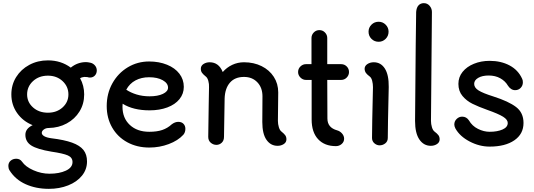

<svg xmlns="http://www.w3.org/2000/svg" viewBox="-20 -910 3385 1218"><path d="M594 -463Q594 -444 582 -431Q570 -418 550 -418Q543 -418 534 -421Q530 -422 515 -422Q497 -420 488 -414Q514 -367 514 -311Q514 -251 484.5 -203Q455 -155 403.5 -127Q352 -99 288 -98Q271 -98 258 -88.5Q245 -79 245 -67Q245 -55 260.5 -46Q276 -37 305 -33Q388 -23 437.5 -5Q487 13 509.5 41.5Q532 70 532 114Q532 165 500 204.5Q468 244 412.5 266Q357 288 290 288Q208 288 142.5 258.5Q77 229 40 170Q33 158 33 143Q33 122 47.5 109.5Q62 97 83 97Q107 97 120 116Q142 148 192 170Q242 192 294 192Q356 192 398 172.5Q440 153 440 118Q440 89 410.5 76Q381 63 306 52Q216 37 178.5 13Q141 -11 141 -55Q141 -94 187 -116Q125 -141 88.5 -193Q52 -245 52 -311Q52 -372 82.5 -421Q113 -470 166 -498.5Q219 -527 284 -527Q367 -527 429 -481Q472 -516 526 -516Q536 -516 554 -512Q571 -508 582.5 -494.5Q594 -481 594 -463ZM414 -311Q414 -361 377 -395.5Q340 -430 284 -430Q227 -430 189.5 -395.5Q152 -361 152 -311Q152 -262 189.5 -228.5Q227 -195 284 -195Q340 -195 377 -228.5Q414 -262 414 -311Z M1156 -93Q1156 -70 1143 -55Q1109 -18 1050.5 4Q992 26 927 26Q849 26 787.5 -7.5Q726 -41 691.5 -101Q657 -161 657 -237Q657 -317 693 -381.5Q729 -446 790.5 -483Q852 -520 926 -520Q989 -520 1039.5 -499.5Q1090 -479 1118 -442.5Q1146 -406 1146 -359Q1146 -315 1118.5 -281Q1091 -247 1041.5 -228.5Q992 -210 929 -210Q825 -210 758 -252Q757 -246 757 -233Q757 -161 803.5 -117.5Q850 -74 927 -74Q976 -74 1009.5 -85.5Q1043 -97 1069 -121Q1090 -137 1111 -137Q1132 -137 1144 -124.5Q1156 -112 1156 -93ZM781 -341Q809 -322 847 -310.5Q885 -299 929 -299Q981 -299 1013.5 -314.5Q1046 -330 1046 -354Q1046 -382 1012.5 -401Q979 -420 926 -420Q877 -420 839.5 -400Q802 -380 781 -341Z M1797 -26Q1797 -7 1780 4Q1763 15 1741 15Q1697 15 1670.5 -23Q1644 -61 1644 -136L1645 -299Q1645 -354 1612.5 -388Q1580 -422 1528 -422Q1470 -422 1438.5 -385.5Q1407 -349 1405 -285L1401 -42Q1401 -18 1386.5 -4.5Q1372 9 1353 9Q1333 9 1317 -4.5Q1301 -18 1301 -42L1304 -248L1306 -357Q1307 -377 1301.5 -397Q1296 -417 1285 -425Q1270 -437 1262 -447.5Q1254 -458 1254 -474Q1254 -493 1271 -504Q1288 -515 1310 -515Q1368 -515 1393 -453Q1418 -482 1453 -498.5Q1488 -515 1528 -515Q1590 -515 1639.5 -490.5Q1689 -466 1717 -422.5Q1745 -379 1745 -324L1743 -143Q1743 -123 1749 -103Q1755 -83 1766 -75Q1781 -63 1789 -52.5Q1797 -42 1797 -26Z M2144 -403H2056L2057 -158Q2057 -100 2119 -83Q2137 -78 2150 -63Q2163 -48 2163 -30Q2163 -10 2147.5 3.5Q2132 17 2111 17Q2039 17 1998 -27Q1957 -71 1957 -152V-403H1921Q1901 -403 1886 -418Q1871 -433 1871 -453Q1871 -474 1886 -488.5Q1901 -503 1921 -503H1956V-669Q1956 -689 1970.5 -704Q1985 -719 2006 -719Q2027 -719 2041.5 -704Q2056 -689 2056 -669V-503H2144Q2165 -503 2179.5 -488.5Q2194 -474 2194 -453Q2194 -433 2179.5 -418Q2165 -403 2144 -403Z M2318 -709Q2318 -735 2336.5 -753.5Q2355 -772 2382 -772Q2408 -772 2426.5 -753.5Q2445 -735 2445 -709Q2445 -682 2426.5 -663.5Q2408 -645 2382 -645Q2355 -645 2336.5 -663.5Q2318 -682 2318 -709ZM2340 -35Q2340 -105 2346 -357Q2346 -378 2341 -397.5Q2336 -417 2325 -425Q2310 -436 2302 -446.5Q2294 -457 2293 -473Q2293 -492 2310.5 -503.5Q2328 -515 2351 -515Q2396 -515 2421.5 -475Q2447 -435 2446 -358Q2440 -102 2440 -35Q2440 -13 2424 -0.5Q2408 12 2388 12Q2370 12 2355 -1Q2340 -14 2340 -35Z M2714 -143Q2714 -123 2720 -103Q2726 -83 2737 -75Q2753 -63 2761 -52.5Q2769 -42 2769 -26Q2769 -7 2752 4Q2735 15 2713 15Q2668 15 2640.5 -25Q2613 -65 2613 -143Q2618 -762 2620 -834Q2622 -862 2635 -876Q2648 -890 2669 -890Q2691 -890 2705.5 -873Q2720 -856 2720 -834Z M2869 -95Q2862 -109 2862 -120Q2862 -141 2877 -155.5Q2892 -170 2912 -170Q2939 -170 2955 -146Q2975 -111 3012 -92.5Q3049 -74 3086 -74Q3135 -74 3168 -88.5Q3201 -103 3201 -130Q3201 -151 3171.5 -169.5Q3142 -188 3071 -213Q3015 -233 2977.5 -251.5Q2940 -270 2914 -301Q2888 -332 2888 -378Q2888 -421 2914.5 -454Q2941 -487 2986.5 -505.5Q3032 -524 3086 -524Q3158 -524 3212.5 -495Q3267 -466 3292 -411Q3297 -402 3297 -388Q3297 -367 3283 -352.5Q3269 -338 3248 -338Q3234 -338 3222 -346Q3210 -354 3202 -367Q3185 -396 3153.5 -413.5Q3122 -431 3080 -431Q3039 -431 3013.5 -416Q2988 -401 2988 -378Q2988 -354 3015.5 -336.5Q3043 -319 3110 -298Q3207 -267 3254 -231Q3301 -195 3301 -130Q3301 -60 3243 -20Q3185 20 3086 20Q3021 20 2959 -12.5Q2897 -45 2869 -95Z"/></svg>

Font: Tsukimi Rounded SemiBold
Style: Regular
Weight: 600
Designer: Takashi Funayama
Foundry: Takashi Funayama
Version: Version 1.032; ttfautohint (v1.8.3)